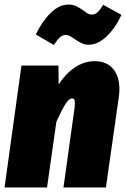

<svg xmlns="http://www.w3.org/2000/svg" viewBox="-23 -821 552 841"><path d="M500 -430Q500 -413 497 -393L441 0H255L304 -351Q305 -358 305 -369Q305 -381 302 -385.5Q299 -390 293 -390Q280 -390 264.5 -366.5Q249 -343 224 -288L183 0H-3L71 -534H233L234 -451Q263 -497 304 -525Q345 -553 392 -553Q443 -553 471.5 -520.5Q500 -488 500 -430ZM304 -650Q291 -659 282.5 -663.5Q274 -668 266 -668Q251 -668 239.5 -657.5Q228 -647 213 -624L134 -670Q161 -727 198.5 -764Q236 -801 277 -801Q297 -801 311 -794Q325 -787 344 -774Q355 -765 363 -761Q371 -757 379 -757Q393 -757 404 -767Q415 -777 429 -800L509 -756Q483 -699 444.5 -662Q406 -625 365 -625Q349 -625 335 -631.5Q321 -638 304 -650Z"/></svg>

Font: Fira Sans Condensed Black
Style: Italic
Weight: 900
Width: 3
Italic angle: -8°
Designer: Carrois Corporate & Edenspiekermann AG
Foundry: Carrois Corporate GbR & Edenspiekermann AG
Version: Version 4.203